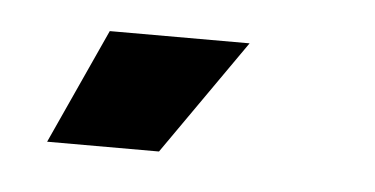

<svg xmlns="http://www.w3.org/2000/svg" viewBox="-26 -704 334 171"><g transform="rotate(5 141.5 -618.5)"><path d="M120 -567H20L67 -670H192Z"/></g></svg>

Font: Bricolage Grotesque 96pt Condensed SemiBold
Style: Regular
Weight: 600
Width: 3
Designer: Mathieu Triay
Foundry: Atelier Triay
Version: Version 1.001; ttfautohint (v1.8.4.7-5d5b);gftools[0.9.33.de